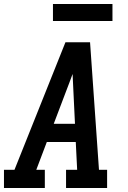

<svg xmlns="http://www.w3.org/2000/svg" viewBox="-27 -948 647 968"><path d="M-7 0V-92H46L303 -735H427L472 -92H513V0H306V-92H362L355 -232H209L156 -92H199V0ZM244 -324H351L343 -490Q342 -511 341 -532Q340 -553 339 -575Q331 -553 323 -532Q315 -511 307 -490ZM540 -842H240V-928H540Z"/></svg>

Font: Iosevka Slab SmBdExObl
Style: Regular
Weight: 600
Width: 7
Italic angle: -9°
Monospace: yes
Designer: Belleve Invis
Foundry: Belleve Invis
Version: Version 11.1.0; ttfautohint (v1.8.3)